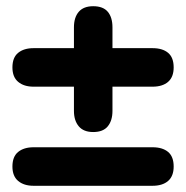

<svg xmlns="http://www.w3.org/2000/svg" viewBox="-20 -621 599 618"><path d="M88 -342Q57 -342 38.5 -357.5Q20 -373 20 -404Q20 -436 38.5 -451Q57 -466 88 -466H218V-533Q218 -565 233.5 -583Q249 -601 280 -601Q312 -601 327 -583Q342 -565 342 -533V-466H471Q503 -466 521 -451Q539 -436 539 -404Q539 -373 521 -357.5Q503 -342 471 -342H342V-264Q342 -233 327 -214.5Q312 -196 280 -196Q249 -196 233.5 -214.5Q218 -233 218 -264V-342ZM88 -23Q57 -23 38.5 -38.5Q20 -54 20 -85Q20 -117 38.5 -132Q57 -147 88 -147H471Q503 -147 521 -132Q539 -117 539 -85Q539 -54 521 -38.5Q503 -23 471 -23Z"/></svg>

Font: Madimi One
Style: Regular
Weight: 400
Designer: Taurai Valerie Mtake, Mirko Velimirovic
Foundry: TaVaTake
Version: Version 1.000; ttfautohint (v1.8.4.7-5d5b)